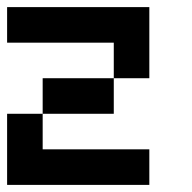

<svg xmlns="http://www.w3.org/2000/svg" viewBox="-20 -620 540 540"><path d="M0 -100V-300H100V-200H400V-100ZM0 -500V-600H400V-400H300V-500ZM100 -300V-400H300V-300Z"/></svg>

Font: GalmuriMono9 Regular
Style: Regular
Weight: 400
Designer: Lee Minseo (quiple)
Version: Version 2.399;hotconv 1.1.1;makeotfexe 2.6.0 DEVELOPMENT